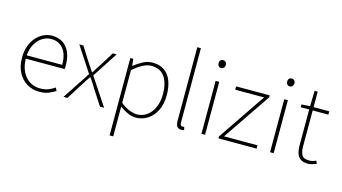

<svg xmlns="http://www.w3.org/2000/svg" viewBox="-106 -1198 3285 1846"><g transform="rotate(15 1536.0 -275.5)"><path d="M300 13Q234 13 179 -20Q124 -53 91.5 -114.5Q59 -176 59 -262Q59 -327 77.5 -378Q96 -429 128.5 -465.5Q161 -502 201.5 -521Q242 -540 286 -540Q347 -540 391.5 -512Q436 -484 460.5 -429.5Q485 -375 485 -297Q485 -289 485 -280.5Q485 -272 483 -261H97Q97 -192 122.5 -137.5Q148 -83 194 -51.5Q240 -20 302 -20Q347 -20 382 -33Q417 -46 447 -68L463 -37Q433 -19 396 -3Q359 13 300 13ZM97 -294H450Q450 -401 405 -454Q360 -507 286 -507Q239 -507 198 -481.5Q157 -456 130 -408.5Q103 -361 97 -294Z M542 0 723 -275 558 -527H598L687 -387Q701 -365 715.5 -344Q730 -323 745 -300H749Q763 -323 776.5 -344Q790 -365 805 -387L892 -527H930L765 -273L946 0H905L807 -151Q793 -176 777 -200.5Q761 -225 744 -248H739Q723 -225 707.5 -200.5Q692 -176 676 -151L581 0Z M1066 243V-527H1096L1102 -459H1104Q1143 -490 1189.5 -515Q1236 -540 1285 -540Q1357 -540 1404 -506.5Q1451 -473 1474 -413Q1497 -353 1497 -271Q1497 -182 1464.5 -118Q1432 -54 1379 -20.5Q1326 13 1263 13Q1226 13 1185 -4.5Q1144 -22 1102 -53V46V243ZM1266 -20Q1322 -20 1365.5 -52Q1409 -84 1434 -141Q1459 -198 1459 -271Q1459 -338 1441.5 -391.5Q1424 -445 1385.5 -476Q1347 -507 1282 -507Q1242 -507 1197 -483.5Q1152 -460 1102 -416V-91Q1149 -52 1192 -36Q1235 -20 1266 -20Z M1715 13Q1698 13 1686 5.5Q1674 -2 1667.5 -18Q1661 -34 1661 -59V-794H1697V-53Q1697 -37 1703 -28.5Q1709 -20 1719 -20Q1722 -20 1726 -20.5Q1730 -21 1738 -22L1745 9Q1738 10 1732 11.5Q1726 13 1715 13Z M1915 0V-527H1951V0ZM1934 -660Q1918 -660 1908 -671Q1898 -682 1898 -701Q1898 -718 1908 -728.5Q1918 -739 1934 -739Q1949 -739 1959.5 -728.5Q1970 -718 1970 -701Q1970 -682 1959.5 -671Q1949 -660 1934 -660Z M2084 0V-19L2406 -494H2119V-527H2453V-507L2131 -33H2464V0Z M2598 0V-527H2634V0ZM2617 -660Q2601 -660 2591 -671Q2581 -682 2581 -701Q2581 -718 2591 -728.5Q2601 -739 2617 -739Q2632 -739 2642.5 -728.5Q2653 -718 2653 -701Q2653 -682 2642.5 -671Q2632 -660 2617 -660Z M2979 13Q2930 13 2903 -6Q2876 -25 2865.5 -59.5Q2855 -94 2855 -140V-494H2771V-522L2855 -527L2859 -681H2890V-527H3046V-494H2890V-135Q2890 -84 2907 -52Q2924 -20 2982 -20Q2997 -20 3016 -25Q3035 -30 3049 -37L3061 -7Q3038 1 3015.5 7Q2993 13 2979 13Z"/></g></svg>

Font: Noto Sans JP Thin Thin
Style: Regular
Weight: 250
Version: Version 2.004-H2;hotconv 1.0.118;makeotfexe 2.5.65603